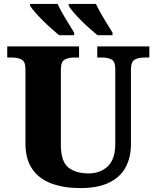

<svg xmlns="http://www.w3.org/2000/svg" viewBox="-20 -951 799 981"><path d="M390 10Q307 10 244 -13Q181 -36 145.5 -86.5Q110 -137 110 -218V-598Q110 -637 90 -647Q70 -657 43 -657H17V-714H384V-657H358Q330 -657 310.5 -646.5Q291 -636 291 -594V-210Q291 -127 328.5 -96Q366 -65 433 -65Q492 -65 530.5 -101Q569 -137 569 -217V-598Q569 -637 550 -647Q531 -657 503 -657H477V-714H743V-657H717Q688 -657 668.5 -646.5Q649 -636 649 -594V-215Q649 -148 622.5 -97.5Q596 -47 538.5 -18.5Q481 10 390 10ZM478 -771Q461 -785 439 -804.5Q417 -824 395 -846Q373 -868 356 -888Q339 -908 331 -921V-931H470Q486 -897 510 -857.5Q534 -818 555 -784V-771ZM282 -771Q265 -785 243 -804.5Q221 -824 199 -846Q177 -868 159.5 -888Q142 -908 134 -921V-931H274Q290 -897 314 -857.5Q338 -818 359 -784V-771Z"/></svg>

Font: Noto Serif ExtraBold
Style: Regular
Weight: 800
Designer: Monotype Design Team
Foundry: Monotype Imaging Inc.
Version: Version 2.014